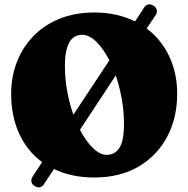

<svg xmlns="http://www.w3.org/2000/svg" viewBox="-20 -776 844 861"><path d="M134 57Q122.5 50.5 120.8 38.2Q119 26 127 14.5L169 -49Q102 -98 66 -176.8Q30 -255.5 30 -355Q30 -430 55 -496Q80 -562 128 -612.2Q176 -662.5 245.2 -691.2Q314.5 -720 402.5 -720Q454.5 -720 500.5 -709.8Q546.5 -699.5 585.5 -680L627 -743Q633.5 -754 645.8 -756Q658 -758 669.5 -750Q681 -742 683.2 -730.8Q685.5 -719.5 678.5 -709L638 -648Q703 -599 738.8 -523.5Q774.5 -448 774.5 -356Q774.5 -246.5 729.2 -161.8Q684 -77 600.5 -28.5Q517 20 402.5 20Q351 20 305.5 10.2Q260 0.5 222 -18L177 50Q169.5 62 157.8 64Q146 66 134 57ZM271 -480Q271 -421.5 281.5 -365.8Q292 -310 309 -261.5L470.5 -505.5Q444 -557.5 412 -588.8Q380 -620 348.5 -620Q271 -620 271 -480ZM536 -220Q536 -277 526 -332.8Q516 -388.5 499 -437.5L338.5 -194Q365 -143 396.8 -112.2Q428.5 -81.5 458 -81.5Q495 -81.5 515.5 -113Q536 -144.5 536 -220Z"/></svg>

Font: Fraunces 9pt S100 Black
Style: Regular
Weight: 900
Version: Version 1.000; ttfautohint (v1.8.3)